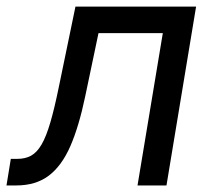

<svg xmlns="http://www.w3.org/2000/svg" viewBox="-55 -566 651 586"><path d="M-35.2 0 -22 -81.1H-2.4Q22 -81.1 39.8 -90.8Q57.6 -100.6 71.8 -124.8Q85.9 -148.9 98.6 -192.1Q111.3 -235.4 125 -302.7L175.3 -545.9H543.5L453.1 0H364.7L441.9 -464.8H245.6L205.1 -272Q186 -180.2 159.7 -119.9Q133.3 -59.6 93.8 -29.8Q54.2 0 -5.4 0Z"/></svg>

Font: Inter
Style: Italic
Weight: 400
Italic angle: -9.3988°
Designer: Rasmus Andersson
Foundry: rsms
Version: Version 4.001;git-66647c0bb